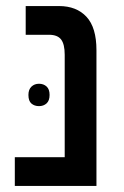

<svg xmlns="http://www.w3.org/2000/svg" viewBox="-20 -615 410 635"><path d="M29 0V-95H194V-434Q194 -469 182 -484.5Q170 -500 142 -500H65V-595H175Q233 -595 266 -559.5Q299 -524 299 -449V0ZM74 -301Q74 -319 84 -328.5Q94 -338 109 -338Q124 -338 134 -329Q144 -320 144 -301Q144 -282 134 -273Q124 -264 109 -264Q94 -264 84 -272.5Q74 -281 74 -301Z"/></svg>

Font: Noto Sans Hebrew SemiCondensed Medium
Style: Regular
Weight: 500
Width: 4
Designer: Monotype Design Team
Foundry: Monotype Imaging Inc.
Version: Version 2.003